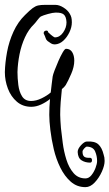

<svg xmlns="http://www.w3.org/2000/svg" viewBox="-28 -419 451 791"><path d="M324 352Q289 352 263.5 329.5Q238 307 220.5 271.5Q203 236 193.5 195.5Q184 155 179.5 117Q175 79 175 54Q175 22 178 -11Q162 2 141.5 11.5Q121 21 101 21Q66 21 41.5 0Q17 -21 4.5 -54Q-8 -87 -8 -122Q-7 -161 1 -204.5Q9 -248 27.5 -288.5Q46 -329 75 -357Q95 -377 106.5 -385.5Q118 -394 129 -396.5Q140 -399 158 -399H200Q216 -399 233.5 -388Q251 -377 259 -363Q264 -355 266 -347Q268 -339 268 -327Q268 -307 258 -286Q248 -265 232.5 -251Q217 -237 198 -236Q189 -236 182.5 -240Q176 -244 168 -250Q162 -255 160 -262Q158 -269 153 -279Q152 -280 152 -283Q152 -288 155.5 -290.5Q159 -293 163 -293Q169 -293 170 -288L169 -287Q170 -287 176 -281Q182 -275 189 -270Q196 -265 198 -265Q218 -265 232 -285Q246 -305 246 -327Q245 -350 235 -359Q225 -368 200 -367Q190 -367 170 -361.5Q150 -356 140 -351Q135 -348 126 -336Q117 -324 112 -319Q90 -298 75 -265.5Q60 -233 52.5 -195.5Q45 -158 44 -122Q44 -97 47.5 -69Q51 -41 63 -22Q75 -3 100 -3Q121 -3 143.5 -14Q166 -25 181 -38Q183 -56 185 -72.5Q187 -89 189 -104Q190 -111 197 -129.5Q204 -148 213 -168.5Q222 -189 230.5 -203.5Q239 -218 244 -218Q261 -218 269.5 -204Q278 -190 278 -169Q278 -144 265.5 -115Q253 -86 243 -69Q238 -61 227 -52Q224 -26 222 1Q220 28 220 54Q220 67 221 79.5Q222 92 223 108Q226 135 230.5 170Q235 205 245.5 238.5Q256 272 275 294Q294 316 324 316Q338 316 348.5 303Q359 290 365.5 273Q372 256 372 244Q372 224 364 205Q356 186 330 185Q326 185 319 192.5Q312 200 312 206Q312 221 319 226.5Q326 232 342 231Q351 231 351 241Q351 251 343 251Q323 251 308 241.5Q293 232 292 207Q292 194 306 179Q320 164 330 164Q362 162 377 175.5Q392 189 399 218Q401 224 402 230Q403 236 403 244Q403 263 391.5 288.5Q380 314 362 333Q344 352 324 352Z"/></svg>

Font: Ruge Boogie
Style: Regular
Weight: 400
Designer: Robert E. Leuschke
Foundry: Robert E. Leuschke
Version: Version 1.010; ttfautohint (v1.8.3)